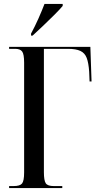

<svg xmlns="http://www.w3.org/2000/svg" viewBox="-20 -951 499 971"><path d="M26 0V-10H49Q81 -10 91.5 -23Q102 -36 102 -79V-634Q102 -677 92 -690.5Q82 -704 57 -704H26V-714H437L443 -539H433L431 -588Q428 -633 418.5 -658Q409 -683 386.5 -693.5Q364 -704 324 -704H202V-80Q202 -38 211.5 -24Q221 -10 252 -10H295V0ZM137 -781Q157 -818 174.5 -857.5Q192 -897 205 -931H297V-921Q283 -904 255.5 -876.5Q228 -849 198 -820.5Q168 -792 145 -771H137Z"/></svg>

Font: Noto Serif Display ExtraCondensed Medium
Style: Regular
Weight: 500
Width: 2
Designer: Monotype Design Team
Foundry: Monotype Imaging Inc.
Version: Version 2.009